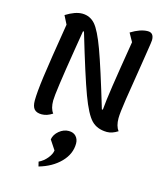

<svg xmlns="http://www.w3.org/2000/svg" viewBox="-154 -841 1151 1339"><g transform="rotate(15 422.0 -171.5)"><path d="M761 -486Q735 -328 719.5 -226Q704 -124 704 -87Q704 -31 728 1Q687 27 651 27H648Q579 26 538 -16Q497 -58 450.5 -183Q404 -308 315 -608H308L285 -468Q232 -143 232 -88Q232 -30 256 0Q217 26 179 26Q142 26 125 7Q108 -12 108 -55Q108 -113 124 -231Q140 -349 185 -623L154 -684Q221 -726 272 -726H273H274Q329 -725 365.5 -683.5Q402 -642 447 -519.5Q492 -397 576 -116H583Q588 -178 605 -291.5Q622 -405 658 -623L624 -684Q692 -726 745 -726Q789 -726 789 -673Q789 -662 777 -588Q765 -514 761 -486ZM393 89Q427 89 445.5 109.5Q464 130 464 161Q464 236 405.5 296Q347 356 252 383L244 350Q278 334 303 303.5Q328 273 331 246L286 178Q292 142 324 115.5Q356 89 393 89Z"/></g></svg>

Font: Lemonada
Style: Regular
Weight: 400
Designer: Mohamed Gaber (Arabic) Eduardo Tunni (Latin)
Foundry: Kief Type Foundry
Version: Version 3.006